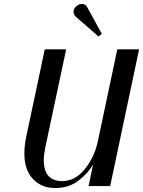

<svg xmlns="http://www.w3.org/2000/svg" viewBox="-20 -939 722 969"><path d="M103 -165Q103 -202 112 -247L206 -690H314L209 -197Q201 -157 201 -131Q201 -25 294 -25Q359 -25 408 -85.5Q457 -146 474 -227L572 -690H682L536 0H427L450 -110Q427 -67 377.5 -28.5Q328 10 259 10Q190 10 146.5 -35.5Q103 -81 103 -165ZM362 -855Q351 -866 351 -880Q351 -894 364 -906.5Q377 -919 394 -919Q411 -919 420 -903L494 -768L477 -755Z"/></svg>

Font: Trochut
Style: Italic
Weight: 400
Italic angle: -12°
Designer: Andreu Balius
Foundry: Andreu Balius
Version: Version 1.001